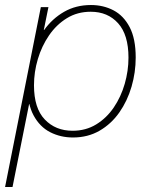

<svg xmlns="http://www.w3.org/2000/svg" viewBox="-27 -540 612 765"><path d="M-6.8 205.1 135.7 -511.7H166L147.5 -420.4H151.4L136.7 -388.7L89.8 -158.2L97.7 -125H88.9L22.9 205.1ZM263.7 7.8Q214.4 7.8 173.1 -13.2Q131.8 -34.2 106.9 -80.1Q82 -126 82 -200.7Q82 -260.3 98.9 -317.1Q115.7 -374 148.4 -419.9Q181.2 -465.8 228.3 -492.9Q275.4 -520 335.4 -520Q384.8 -520 425.3 -498.8Q465.8 -477.5 489.7 -431.6Q513.7 -385.7 513.7 -311Q513.7 -251.5 497.1 -194.6Q480.5 -137.7 448.5 -92Q416.5 -46.4 369.9 -19.3Q323.2 7.8 263.7 7.8ZM262.2 -19Q314.9 -19 356.4 -44.4Q397.9 -69.8 426.5 -112.1Q455.1 -154.3 470 -206.1Q484.9 -257.8 484.9 -310.5Q484.9 -401.4 443.6 -447.3Q402.3 -493.2 334.5 -493.2Q281.2 -493.2 239.5 -467.5Q197.8 -441.9 168.5 -399.2Q139.2 -356.4 123.8 -304.7Q108.4 -252.9 108.4 -200.2Q108.4 -108.9 151.4 -64Q194.3 -19 262.2 -19Z"/></svg>

Font: Reddit Sans ExtraLight
Style: Italic
Weight: 250
Italic angle: -11.25°
Designer: Stephen Hutchings
Version: Version 1.013